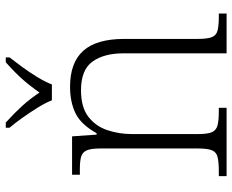

<svg xmlns="http://www.w3.org/2000/svg" viewBox="-90 -716 806 666"><g transform="rotate(-90 313.0 -383.0)"><path d="M35 0V-27H53Q85 -27 102 -31.5Q119 -36 125 -51.5Q131 -67 131 -101V-437Q131 -470 124.5 -485Q118 -500 102.5 -504.5Q87 -509 60 -509H40V-536H173L179 -451H184Q214 -505 253 -524Q292 -543 345 -543Q429 -543 470 -497Q511 -451 511 -355V-101Q511 -67 517 -51.5Q523 -36 539.5 -31.5Q556 -27 587 -27H599V0H461V-358Q461 -425 432.5 -465Q404 -505 333 -505Q274 -505 241 -479.5Q208 -454 194.5 -413.5Q181 -373 181 -329V-99Q181 -66 187.5 -51Q194 -36 211 -31.5Q228 -27 259 -27H272V0ZM298 -606Q289 -629 272.5 -655.5Q256 -682 237.5 -708Q219 -734 203 -753V-766H221Q255 -735 279 -708.5Q303 -682 325 -649Q348 -682 371.5 -708.5Q395 -735 430 -766H447V-753Q432 -734 413 -708Q394 -682 378 -655.5Q362 -629 353 -606Z"/></g></svg>

Font: Noto Serif Tibetan ExtraLight
Style: Regular
Weight: 200
Designer: Monotype Design Team
Foundry: Monotype Imaging Inc.
Version: Version 2.103; ttfautohint (v1.8.4.7-5d5b)